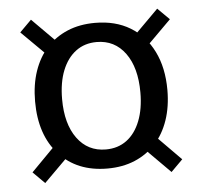

<svg xmlns="http://www.w3.org/2000/svg" viewBox="-44 -654 668 633"><g transform="rotate(-5 290.0 -337.5)"><path d="M289.7 -97.5Q189.4 -97.5 130.2 -162.3Q70.9 -227.2 70.9 -338.5Q70.9 -394.1 86.2 -438.7Q101.5 -483.3 130 -514.5Q158.6 -545.6 198.9 -562.6Q239.2 -579.5 290 -579.5Q357.4 -579.5 406.2 -550Q455.1 -520.5 481.9 -466.3Q508.8 -412.2 508.8 -338.6Q508.8 -283.4 493.5 -238.8Q478.2 -194.1 449.6 -162.8Q420.9 -131.5 380.7 -114.5Q340.4 -97.5 289.7 -97.5ZM80.8 -67.7 42.1 -106.4 126.5 -192.2 165.2 -151.8ZM498.9 -67.7 415.1 -151.8 453.2 -191.9 537.6 -106.4ZM289.9 -160.6Q330 -160.6 358.9 -182.1Q387.8 -203.6 403.6 -243.7Q419.4 -283.7 419.4 -338.1Q419.4 -420.3 384.5 -468.2Q349.5 -516.1 289.9 -516.1Q250 -516.1 221.1 -494.5Q192.1 -472.8 176.2 -433Q160.3 -393.2 160.3 -338.1Q160.3 -256.4 195.2 -208.5Q230.2 -160.6 289.9 -160.6ZM126.2 -486.2 42.1 -569.6 80.8 -608.3 163.2 -525.6ZM453.2 -486 416 -525.6 498.6 -608.3 537.3 -569.9Z"/></g></svg>

Font: Sutasoma
Style: Regular
Weight: 400
Designer: Izhar Fathurrohim, Akbar Rohmanto, Arusyal Khofiqoini
Foundry: Kiwari Kolektiv
Version: Version 1.102